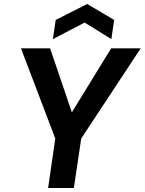

<svg xmlns="http://www.w3.org/2000/svg" viewBox="-20 -942 725 962"><path d="M221 0 257 -248 85 -700H231L340 -379L537 -700H685L387 -248L350 0ZM245 -746 259 -842 417 -922 552 -842 538 -746 404 -829Z"/></svg>

Font: Host Grotesk
Style: Bold Italic
Weight: 700
Italic angle: -8°
Designer: Doğukan Karapınar
Foundry: Element Type
Version: Version 1.003; ttfautohint (v1.8.4.7-5d5b)